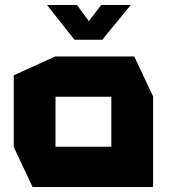

<svg xmlns="http://www.w3.org/2000/svg" viewBox="-20 -743 675 763"><path d="M200.6 -358.7V-518.5H513.6L588.4 -359.7V-358.7ZM109.4 0 34.6 -158.8V-159.8H422.4V0ZM34.6 -159.8V-443.7L199.6 -518.5H200.6V-159.8ZM422.4 0V-358.7H588.4V0ZM275.8 -585.1 167.6 -722.2V-723.2H286.1L373.3 -604.2ZM276.2 -585.1 382.3 -723.2H498.9V-722.2L386.3 -585.1Z"/></svg>

Font: Foldit Thin
Style: Regular
Weight: 100
Designer: Sophia Tai
Foundry: Sophia Tai
Version: Version 1.003